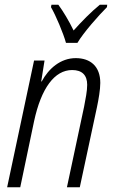

<svg xmlns="http://www.w3.org/2000/svg" viewBox="-20 -786 479 806"><path d="M257 -606H305C331 -650 394 -721 429 -756L430 -766H399C362 -736 323 -696 289 -658C269 -699 245 -739 225 -766H196L194 -756C214 -722 246 -646 257 -606ZM10 0H65L123 -277C153 -416 209 -492 283 -492C324 -492 346 -471 346 -430C346 -403 339 -370 333 -338L261 0H315L387 -336C394 -369 401 -410 401 -438C401 -507 360 -542 298 -542C234 -542 184 -498 155 -444H153L167 -532H123Z"/></svg>

Font: Noto Sans Condensed Light
Style: Italic
Weight: 300
Width: 3
Italic angle: -12°
Designer: Monotype Design Team
Foundry: Monotype Imaging Inc.
Version: Version 2.013